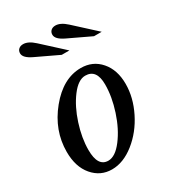

<svg xmlns="http://www.w3.org/2000/svg" viewBox="-196 -907 914 1020"><g transform="rotate(-30 261.5 -396.5)"><path d="M24 -191Q24 -322 113 -431Q202 -540 311 -540Q384 -540 430 -487Q476 -434 476 -348Q476 -265 434.5 -181.5Q393 -98 325 -44Q257 10 187 10Q117 10 70.5 -44.5Q24 -99 24 -191ZM193 -40Q236 -40 280.5 -98.5Q325 -157 352.5 -241Q380 -325 380 -400Q380 -493 311 -493Q268 -493 225 -436Q182 -379 155.5 -297Q129 -215 129 -142Q129 -40 193 -40ZM320 -716Q269 -740 269 -768Q269 -784 279.5 -793.5Q290 -803 307 -803Q338 -803 374 -770L504 -651H457ZM122 -716Q71 -740 71 -768Q71 -784 81.5 -793.5Q92 -803 109 -803Q140 -803 176 -770L306 -651H259Z"/></g></svg>

Font: Libre Baskerville
Style: Italic
Weight: 400
Italic angle: -15°
Designer: Pablo Impallari, Rodrigo Fuenzalida
Foundry: Pablo Impallari, Rodrigo Fuenzalida
Version: Version 1.051;Glyphs 3.2.3 (3260)